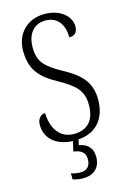

<svg xmlns="http://www.w3.org/2000/svg" viewBox="-140 -790 723 1083"><g transform="rotate(-15 221.5 -248.0)"><path d="M205 228C268 228 308 194 308 129C308 74 274 48 230 41L237 9C340 2 402 -67 402 -180C402 -290 339 -340 247 -390C156 -440 121 -476 121 -558C121 -634 158 -687 230 -687C302 -687 336 -632 336 -560C367 -560 385 -576 385 -613C385 -667 330 -724 234 -724C133 -724 64 -654 64 -554C64 -443 114 -390 207 -339C303 -285 344 -250 344 -163C344 -76 301 -27 221 -27C138 -27 96 -94 93 -183C64 -183 47 -157 47 -126C47 -56 96 5 204 10L191 68C233 73 259 90 259 130C259 173 236 192 199 192C184 192 165 189 146 183V218C165 225 188 228 205 228Z"/></g></svg>

Font: Noto Serif Sinhala Condensed Light
Style: Regular
Weight: 300
Width: 3
Designer: Jelle Bosma - Monotype Design Team
Foundry: Monotype Imaging Inc.
Version: Version 2.007